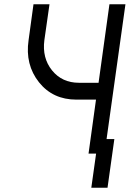

<svg xmlns="http://www.w3.org/2000/svg" viewBox="-20 -720 608 900"><path d="M137 -700 114 -532Q97 -417 163 -334Q228 -253 338 -253H430L395 0H470L568 -700H493L442 -332H350Q271 -332 224 -390Q177 -448 188 -532L212 -700ZM408 160H484L516 -68H440Z"/></svg>

Font: Unageo
Style: Regular-Italic
Weight: 400
Designer: Richard Sepsi
Foundry: Richard Sepsi
Version: Version 2.000